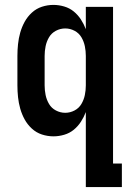

<svg xmlns="http://www.w3.org/2000/svg" viewBox="-20 -548 540 783"><path d="M246 -88Q266 -88 284 -97.5Q302 -107 312 -124Q322 -141 326 -160.5Q330 -180 330 -200V-320Q330 -340 326 -359.5Q322 -379 312 -396Q302 -413 284 -422.5Q266 -432 246 -432Q226 -432 208 -422.5Q190 -413 180 -396Q170 -379 166 -359.5Q162 -340 162 -320V-200Q162 -180 166 -160.5Q170 -141 180 -124Q190 -107 208 -97.5Q226 -88 246 -88ZM330 215V-91Q322 -70 310 -51.5Q298 -33 281 -19Q264 -5 242 1.5Q220 8 198 8Q174 8 151 0.5Q128 -7 110 -23.5Q92 -40 80.5 -61Q69 -82 62.5 -105Q56 -128 53.5 -152Q51 -176 51 -200V-320Q51 -344 53.5 -368Q56 -392 62.5 -415Q69 -438 80.5 -459Q92 -480 110 -496.5Q128 -513 151 -520.5Q174 -528 198 -528Q220 -528 242 -521.5Q264 -515 281 -501Q298 -487 310 -468.5Q322 -450 330 -429V-520H441V119H477V215Z"/></svg>

Font: Moesevka
Style: Bold
Weight: 700
Monospace: yes
Designer: Belleve Invis
Foundry: Belleve Invis
Version: Version 32.5.0; ttfautohint (v1.8.4)